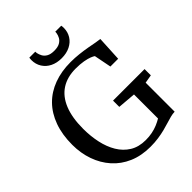

<svg xmlns="http://www.w3.org/2000/svg" viewBox="-267 -1105 1257 1257"><g transform="rotate(-45 362.0 -476.0)"><path d="M379.5 11Q295.5 11 229.8 -17.5Q164 -46 118.8 -97Q73.5 -148 49.8 -215.5Q26 -283 26 -360.5Q26 -454.5 52.5 -527.5Q79 -600.5 128 -650.2Q177 -700 246.5 -725.8Q316 -751.5 401.5 -751.5Q440.5 -751.5 478.5 -747.2Q516.5 -743 549.8 -737Q583 -731 608 -726.2Q633 -721.5 646 -720.5L637 -546.5H565L541.5 -666.5Q534.5 -672 516 -679.5Q497.5 -687 466.8 -692.5Q436 -698 394 -698Q316.5 -698 262 -662.8Q207.5 -627.5 179 -557.5Q150.5 -487.5 150.5 -383.5Q150.5 -316 163.8 -254.8Q177 -193.5 205.5 -145.8Q234 -98 279.2 -70Q324.5 -42 388.5 -42Q420.5 -42 448.2 -47.5Q476 -53 500 -63Q524 -73 545 -85.5V-308L419.5 -318.5V-376.5H711.5V-318.5L653.5 -308.5V-40Q634 -39.5 613 -34Q592 -28.5 568 -21Q544 -13.5 515.8 -6.2Q487.5 1 453.5 6Q419.5 11 379.5 11ZM378.5 -810Q333.5 -810 300 -826.8Q266.5 -843.5 247.8 -873.5Q229 -903.5 229 -941.5Q229 -947 229.5 -952.5Q230 -958 231 -963H286Q286 -960.5 286.2 -956.8Q286.5 -953 287 -949Q290 -933.5 298.8 -917.2Q307.5 -901 326.5 -890Q345.5 -879 378.5 -879Q412 -879 431 -890Q450 -901 458.8 -917Q467.5 -933 470 -949Q471 -953 471 -956.8Q471 -960.5 471 -963H526.5Q527.5 -958 528 -952.5Q528.5 -947 528.5 -941.5Q528.5 -903.5 509.8 -873.5Q491 -843.5 457.2 -826.8Q423.5 -810 378.5 -810Z"/></g></svg>

Font: Merriweather Light 18pt
Style: Regular
Weight: 400
Version: Version 2.100